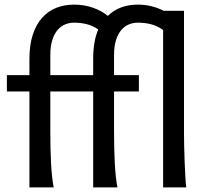

<svg xmlns="http://www.w3.org/2000/svg" viewBox="-20 -811 911 831"><path d="M383.3 -485.8V-556.6Q383.3 -632.8 405.3 -683.6Q380.9 -700.2 355.2 -706.5Q329.6 -712.9 300.3 -712.9Q281.2 -712.9 262.9 -705.8Q244.6 -698.7 230 -682.1Q215.3 -665.5 206.5 -638.4Q197.8 -611.3 197.8 -571.3V-485.8ZM776.4 -231.9Q776.4 -208.5 777.1 -176.8Q777.8 -145 779.1 -112.3Q780.3 -79.6 782 -49.8Q783.7 -20 786.1 0H686V-681.2Q660.6 -699.2 633.8 -706.1Q606.9 -712.9 576.2 -712.9Q557.1 -712.9 538.8 -705.8Q520.5 -698.7 505.9 -682.1Q491.2 -665.5 482.4 -638.4Q473.6 -611.3 473.6 -571.3V-485.8H581.1V-415H473.6V-241.7Q473.6 -206.1 474.4 -171.1Q475.1 -136.2 476.8 -104.5Q478.5 -72.8 481.4 -45.9Q484.4 -19 488.3 0H383.3V-415H197.8V-241.7Q197.8 -206.1 198.5 -171.1Q199.2 -136.2 200.9 -104.5Q202.6 -72.8 205.6 -45.9Q208.5 -19 212.4 0H107.4V-415H9.8V-485.8H107.4V-556.6Q107.4 -617.2 122.1 -661.4Q136.7 -705.6 162.6 -734.4Q188.5 -763.2 223.6 -777.1Q258.8 -791 300.3 -791Q343.3 -791 380.9 -778.1Q418.5 -765.1 446.8 -742.2Q472.2 -767.1 504.9 -779.1Q537.6 -791 576.2 -791Q607.9 -791 636 -783.9Q664.1 -776.9 688.5 -764.2H776.4Z"/></svg>

Font: Andika Eur
Style: Regular
Weight: 400
Designer: Victor Gaultney, Annie Olsen, Julie Remington, Don Collingsworth, Eric Hays, Becca Hirsbrunner
Foundry: SIL International
Version: Version 5.000